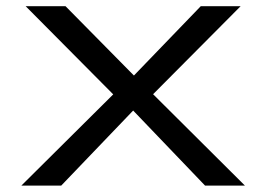

<svg xmlns="http://www.w3.org/2000/svg" viewBox="-20 -582 835 602"><path d="M46.9 0 335 -286.1 60.5 -562.5H185.5L399.9 -345.2L609.4 -562.5H734.4L460 -286.6L748 0H623L397.5 -235.4L171.9 0Z"/></svg>

Font: Michroma
Style: Regular
Weight: 400
Designer: Vernon Adams
Foundry: Vernon Adams
Version: Version 1.100; ttfautohint (v1.8.4.7-5d5b);gftools[0.9.29]